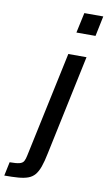

<svg xmlns="http://www.w3.org/2000/svg" viewBox="-204 -792 582 1039"><g transform="rotate(10 87.0 -272.5)"><path d="M148 -632 172 -743H276L253 -632ZM-102 198 -86 122Q-50 122 -32.5 117.5Q-15 113 -8.5 101Q-2 89 2 68L125 -510H225L109 39Q100 84 89.5 113.5Q79 143 64.5 160Q50 177 28 185Q6 193 -25.5 195.5Q-57 198 -102 198Z"/></g></svg>

Font: Saira SemiCondensed Medium
Style: Italic
Weight: 500
Width: 4
Italic angle: -12°
Designer: Hector Gatti with collaboration of the Omnibus-Type team
Foundry: Omnibus-Type
Version: Version 1.101